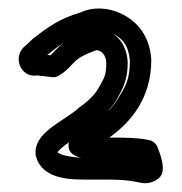

<svg xmlns="http://www.w3.org/2000/svg" viewBox="-20 -792 425 448"><path d="M40 -686C7 -661 28 -609 67 -616L102 -612C107 -611 113 -613 118 -616C142 -630 149 -647 167 -658C173 -661 183 -667 192 -670C198 -672 201 -674 205 -675C217 -674 227 -664 228 -646C228 -617 224 -611 209 -585C199 -568 182 -553 162 -539L160 -537C128 -510 72 -487 64 -447C64 -446 63 -444 63 -442V-434C63 -432 63 -429 64 -427C80 -369 154 -373 196 -373H232C261 -373 285 -371 306 -366C326 -361 342 -369 350 -376C372 -392 351 -439 347 -450C344 -457 337 -463 329 -465C300 -471 269 -471 235 -471C286 -507 333 -564 333 -652V-654C329 -707 302 -742 261 -761C233 -774 198 -777 168 -763C120 -749 92 -729 60 -704C59 -704 58 -703 57 -702C51 -696 44 -689 40 -686ZM90 -664C91 -665 92 -665 92 -665C106 -676 115 -684 127 -691C113 -680 104 -669 98 -663ZM114 -437C118 -442 128 -451 141 -460C140 -457 140 -454 140 -451C140 -434 156 -427 169 -424C137 -426 118 -432 114 -437ZM231 -532C239 -541 247 -550 253 -561C267 -586 278 -606 278 -646C277 -673 266 -700 241 -715C267 -702 280 -685 283 -651C283 -605 273 -590 252 -557C246 -548 239 -539 231 -532ZM297 -419C300 -419 305 -417 306 -417C303 -418 300 -419 297 -419Z"/></svg>

Font: Hussar Pisanka
Style: Out
Weight: 400
Designer: Robert Jablonski
Foundry: Cannot Into Space Fonts
Version: Version 1.070